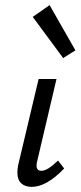

<svg xmlns="http://www.w3.org/2000/svg" viewBox="-20 -725 315 751"><path d="M48 -50Q48 -63 51 -79L131 -416H201L126 -97Q123 -87 123 -77Q123 -57 142 -57Q154 -57 169.5 -66.5Q185 -76 207 -97L231 -66Q162 6 104 6Q78 6 63 -8Q48 -22 48 -50ZM108 -659 174 -705 275 -528 227 -498Z"/></svg>

Font: Ysabeau Medium
Style: Italic
Weight: 500
Italic angle: -12°
Designer: Christian Thalmann (Catharsis Fonts)
Version: Version 0.003